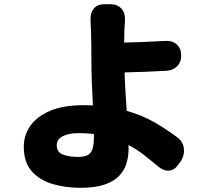

<svg xmlns="http://www.w3.org/2000/svg" viewBox="-20 -831 1040 920"><path d="M430 -189Q394 -193 356 -193Q308 -193 280 -178Q252 -163 252 -135Q252 -101 282.5 -90Q313 -79 354 -79Q398 -79 414 -99.5Q430 -120 430 -169ZM508 -811Q543 -811 562 -789.5Q581 -768 579 -733Q578 -729 577.5 -712Q577 -695 576 -684L575 -627Q618 -628 670 -630Q722 -632 773 -635Q805 -637 826 -619Q847 -601 848 -569Q850 -537 830.5 -515.5Q811 -494 779 -492Q727 -489 674 -487Q621 -485 577 -484Q578 -444 581 -395.5Q584 -347 587 -300Q661 -279 719 -245.5Q777 -212 828 -174Q857 -153 861 -120.5Q865 -88 846 -58L837 -46Q818 -16 791 -13.5Q764 -11 738 -33Q705 -61 670.5 -88Q636 -115 596 -136V-116Q596 -81 586 -48Q576 -15 551 11.5Q526 38 481 53.5Q436 69 366 69Q293 69 231 50.5Q169 32 131.5 -11Q94 -54 94 -127Q94 -184 126 -229Q158 -274 221.5 -300.5Q285 -327 379 -327L425 -326Q422 -383 420 -439.5Q418 -496 418 -533Q418 -580 417.5 -616Q417 -652 416 -684Q415 -698 414.5 -715Q414 -732 414 -734Q412 -769 429.5 -790Q447 -811 482 -811Z"/></svg>

Font: Chiron GoRound TC H
Style: Regular
Weight: 900
Designer: Ryoko NISHIZUKA 西塚涼子 (kana, bopomofo & ideographs); Paul D. Hunt (Latin, Greek & Cyrillic); Sandoll Communications 산돌커뮤니
Foundry: Adobe
Version: Version 1.000;hotconv 1.1.1;makeotfexe 2.6.0